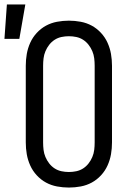

<svg xmlns="http://www.w3.org/2000/svg" viewBox="-60 -836 580 864"><path d="M250 8Q223 8 196.5 3Q170 -2 147 -14.5Q124 -27 105.5 -47Q87 -67 76 -91.5Q65 -116 60.5 -142Q56 -168 56 -195V-540Q56 -567 60.5 -593Q65 -619 76 -643.5Q87 -668 105.5 -688Q124 -708 147 -720.5Q170 -733 196.5 -738Q223 -743 250 -743Q277 -743 303.5 -738Q330 -733 353 -720.5Q376 -708 394.5 -688Q413 -668 424 -643.5Q435 -619 439.5 -593Q444 -567 444 -540V-195Q444 -168 439.5 -142Q435 -116 424 -91.5Q413 -67 394.5 -47Q376 -27 353 -14.5Q330 -2 303.5 3Q277 8 250 8ZM250 -62Q267 -62 283.5 -65.5Q300 -69 314 -78Q328 -87 338.5 -100.5Q349 -114 355.5 -129.5Q362 -145 364 -161.5Q366 -178 366 -195V-540Q366 -557 364 -573.5Q362 -590 355.5 -605.5Q349 -621 338.5 -634.5Q328 -648 314 -657Q300 -666 283.5 -669.5Q267 -673 250 -673Q233 -673 216.5 -669.5Q200 -666 186 -657Q172 -648 161.5 -634.5Q151 -621 144.5 -605.5Q138 -590 136 -573.5Q134 -557 134 -540V-195Q134 -178 136 -161.5Q138 -145 144.5 -129.5Q151 -114 161.5 -100.5Q172 -87 186 -78Q200 -69 216.5 -65.5Q233 -62 250 -62ZM-40 -661 -29 -816H54L27 -661Z"/></svg>

Font: Iosevka Curly
Style: Regular
Weight: 400
Monospace: yes
Designer: Belleve Invis
Foundry: Belleve Invis
Version: Version 22.1.2; ttfautohint (v1.8.4)